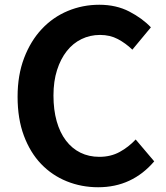

<svg xmlns="http://www.w3.org/2000/svg" viewBox="-20 -774 697 808"><path d="M393 14Q323 14 261 -11Q199 -36 153 -84Q107 -132 80.5 -203Q54 -274 54 -367Q54 -458 81.5 -530Q109 -602 156 -652Q203 -702 265.5 -728Q328 -754 398 -754Q469 -754 524 -725.5Q579 -697 615 -659L537 -565Q509 -592 476 -609.5Q443 -627 401 -627Q359 -627 323 -609.5Q287 -592 261 -559Q235 -526 220 -479Q205 -432 205 -372Q205 -312 218.5 -264Q232 -216 257.5 -182.5Q283 -149 318.5 -131.5Q354 -114 398 -114Q446 -114 483.5 -134.5Q521 -155 551 -187L629 -95Q583 -41 524 -13.5Q465 14 393 14Z"/></svg>

Font: SpoqaHanSans-Bold
Style: Regular
Weight: 700
Designer: [Spoqa Han Sans] Dong-huui Kim \uAE40 \uB3D9 \uD718   [Noto Sans] Ryoko NISHIZUKA \u897F \u585A \u6DBC \u5B50  (kana & i
Foundry: Spoqa (http://www.spoqa-han-sans.com)
Version: Version 2.000